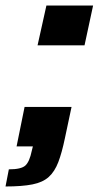

<svg xmlns="http://www.w3.org/2000/svg" viewBox="-40 -530 359 695"><path d="M96 -366 128 -510H297L266 -366ZM-20 145 -8 83Q37 83 52 69Q67 55 75 16L79 0H20L49 -143H219L195 -30Q184 23 171 57Q158 91 136.5 110.5Q115 130 77.5 137.5Q40 145 -20 145Z"/></svg>

Font: Saira
Style: Bold Italic
Weight: 700
Italic angle: -12°
Designer: Hector Gatti with collaboration of the Omnibus-Type team
Foundry: Omnibus-Type
Version: Version 1.100; ttfautohint (v1.8.3)